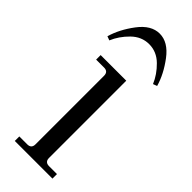

<svg xmlns="http://www.w3.org/2000/svg" viewBox="-226 -696 721 721"><g transform="rotate(45 135.0 -335.0)"><path d="M138 -670Q183 -670 219.5 -621.5Q256 -573 270 -524L254 -518Q239 -554 208.5 -584Q178 -614 138 -614Q98 -614 67.5 -584Q37 -554 22 -518L6 -524Q20 -573 56.5 -621.5Q93 -670 138 -670ZM38 0V-24H80Q102 -24 102 -46V-410Q102 -432 80 -432H38V-456H174V-46Q174 -24 196 -24H238V0Z"/></g></svg>

Font: Old Standard TT
Style: Regular
Weight: 400
Designer: Alexey Kryukov <alexios@thessalonica.org.ru>
Version: Version 2.2